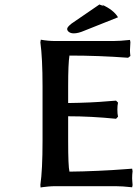

<svg xmlns="http://www.w3.org/2000/svg" viewBox="-20 -831 612 857"><path d="M284.2 -202.1Q284.2 -88.9 290 -64.9Q348.6 -65.4 418.5 -68.6Q488.3 -71.8 529.3 -75.2L569.8 -78.1L571.8 -66.9Q569.8 -51.3 569.8 -35.2Q569.8 -24.9 570.8 -18.1Q570.8 -16.6 571.3 -12Q571.8 -7.3 571.8 -4.9L569.8 4.9Q524.9 0 496.1 0H227.1Q212.4 0 195.8 1.5Q179.2 2.9 169.9 4.4L161.1 5.9L160.2 -5.9Q169.9 -72.3 169.9 -202.1V-445.8Q169.9 -571.8 160.2 -642.1L162.1 -653.8Q194.8 -647.9 227.1 -647.9H485.8Q515.1 -647.9 560.1 -652.8L562 -643.1Q560.1 -614.7 560.1 -606Q560.1 -596.7 562 -581.1L551.8 -573.2Q421.4 -583 290 -583Q284.2 -547.4 284.2 -445.8V-371.1Q390.6 -372.6 459 -378.9Q463.9 -379.4 478.8 -380.4Q493.7 -381.3 498 -381.8L506.8 -373Q503.9 -359.9 503.9 -341.8Q503.9 -323.2 506.8 -310.1L498 -300.8Q386.7 -312 284.2 -312ZM442.9 -803.2 435.1 -810.1Q486.3 -787.6 506.8 -753.9L356 -693.8Q329.1 -682.1 309.1 -682.1Q296.4 -682.1 288.1 -688Q279.8 -693.8 279.8 -702.1Q279.8 -710.4 299.8 -726.1L423.8 -811Z"/></svg>

Font: Linear Smooth
Style: Bold
Weight: 700
Designer: Philipp H. Poll, Flanker
Foundry: Philipp H. Poll, reworked by Flanker
Version: Version 1.061 | FøM Fix